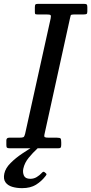

<svg xmlns="http://www.w3.org/2000/svg" viewBox="-79 -770 473 997"><path d="M-46 -17V-41Q-46 -55 -31 -55H21Q38 -55 43 -58Q48 -61 51.5 -75.5L184 -674Q187 -688.5 183.2 -691.8Q179.5 -695 161 -695H115Q105 -695 103.5 -698Q102 -701 102 -710.5V-732Q102 -743.5 105 -746.8Q108 -750 119 -750H356.5Q367 -750 370.8 -747.2Q374.5 -744.5 374.5 -733V-711Q374.5 -700 370.5 -697.5Q366.5 -695 355.5 -695H306Q290 -695 288.2 -690.2Q286.5 -685.5 284 -673L152.5 -75Q149 -60.5 153.5 -57.8Q158 -55 176 -55H217Q232.5 -55 235.8 -50.5Q239 -46 239 -30V-19Q239 -8 236.2 -4Q233.5 0 223 0H-27Q-39 0 -42.5 -3Q-46 -6 -46 -17ZM35.5 207Q7.5 207 -15.8 200Q-39 193 -50.8 176.2Q-62.5 159.5 -56.5 131Q-50.5 103 -24 76.5Q2.5 50 37 27Q71.5 4 102 -14Q122.5 -26.5 127 -19Q129.5 -15 125.2 -9.5Q121 -4 113.5 3Q92 22.5 70.2 49Q48.5 75.5 42 106Q38 125 45.2 141.8Q52.5 158.5 78.5 158.5Q97 158.5 112 149.2Q127 140 138 128Q146.5 118 153 124.5L159 129.5Q163 133 162.5 135.5Q162 138 158 143.5Q137 171 108.2 189Q79.5 207 35.5 207Z"/></svg>

Font: Besley* Narrow
Style: Italic
Weight: 400
Width: 4
Italic angle: -13°
Designer: Owen Earl
Foundry: indestructible type*
Version: Version 3.000; ttfautohint (v1.8.3)